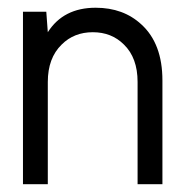

<svg xmlns="http://www.w3.org/2000/svg" viewBox="-20 -474 477 494"><path d="M103 -391.1Q143.1 -454.1 226.1 -454.1Q297.4 -454.1 343.8 -411.1Q397.9 -361.8 397.9 -267.1V0H334V-263.2Q334 -325.2 298.8 -359.4Q267.1 -391.1 218.8 -391.1Q170.4 -391.1 138.7 -359.4Q103 -324.7 103 -263.2V0H39.1V-443.8H99.1Z"/></svg>

Font: Meera
Style: Regular
Weight: 400
Designer: Hussain KH and Suresh P for Swathanthra Malayalam Computing (SMC)
Version: 7.0.0+20160512